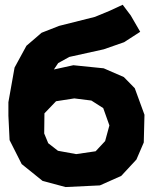

<svg xmlns="http://www.w3.org/2000/svg" viewBox="-20 -755 632 791"><path d="M282.2 -486.3 202.1 -468.8 219.7 -495.1 265.6 -520.5 407.2 -551.8 491.2 -581.1 557.6 -624 518.6 -691.4 485.4 -735.4 432.6 -710.9 371.1 -685.5 223.6 -648.4 151.4 -620.1 88.9 -566.4 40 -476.6 14.6 -334V-278.3L19.5 -177.7L69.3 -79.1L155.3 -9.8L250 15.6L391.6 8.8L479.5 -30.3L542 -97.7L572.3 -168L575.2 -282.2L535.2 -391.6L490.2 -437.5L407.2 -473.6ZM286.1 -349.6 356.4 -340.8 405.3 -309.6 430.7 -238.3 413.1 -173.8 374 -131.8 293.9 -120.1 218.8 -133.8 178.7 -165 162.1 -205.1 163.1 -288.1 210.9 -337.9Z"/></svg>

Font: MaokenAssortedSans-Lite
Style: Lite
Weight: 400
Version: Version 1.400